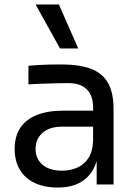

<svg xmlns="http://www.w3.org/2000/svg" viewBox="-20 -830 615 864"><path d="M491 0H415V-160H399V-345Q399 -400 370.5 -428Q342 -456 287 -456Q256 -456 223 -455Q190 -454 160 -453Q130 -452 108 -450V-534Q130 -536 154.5 -537.5Q179 -539 205 -539.5Q231 -540 255 -540Q337 -540 389 -520.5Q441 -501 466 -457Q491 -413 491 -338ZM240 14Q180 14 136.5 -6.5Q93 -27 69.5 -66Q46 -105 46 -160Q46 -217 71.5 -255Q97 -293 146 -312.5Q195 -332 264 -332H409V-260H260Q202 -260 171 -232Q140 -204 140 -160Q140 -116 171 -89Q202 -62 260 -62Q294 -62 325 -74.5Q356 -87 376.5 -116.5Q397 -146 399 -198L425 -160Q420 -103 397.5 -64.5Q375 -26 335.5 -6Q296 14 240 14ZM332 -612H250L140 -810H245Z"/></svg>

Font: Sora Variable
Style: Regular
Weight: 400
Designer: Jonathan Barnbrook, Julián Moncada
Foundry: Barnbrook Fonts
Version: Version 2.000